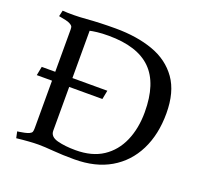

<svg xmlns="http://www.w3.org/2000/svg" viewBox="-117 -794 985 935"><g transform="rotate(20 375.0 -326.0)"><path d="M348 -36Q433 -36 489 -73Q545 -110 573.5 -175.5Q602 -241 602 -325Q602 -474 530.5 -544.5Q459 -615 310 -615Q275 -615 250.5 -612Q226 -609 214 -606V-88Q214 -57 253.5 -46.5Q293 -36 348 -36ZM357 8Q296 8 248 4Q200 0 170 0Q151 0 121 2Q91 4 57 8L50 -25Q50 -25 61 -26.5Q72 -28 86 -31Q100 -34 109 -38Q120 -43 122.5 -49.5Q125 -56 125 -69V-579Q125 -591 122.5 -596Q120 -601 109 -607Q100 -612 86 -615Q72 -618 61 -620Q50 -622 50 -622L57 -653Q113 -649 180 -654.5Q247 -660 329 -660Q440 -660 524 -630Q608 -600 655.5 -533Q703 -466 703 -355Q703 -246 662 -164Q621 -82 544 -37Q467 8 357 8ZM55 -361H395L386 -315H46Z"/></g></svg>

Font: Buenard
Style: Regular
Weight: 400
Version: Version 2.000